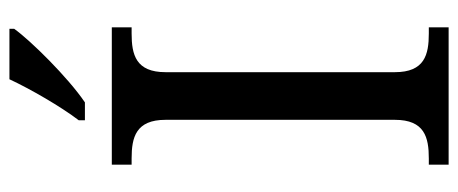

<svg xmlns="http://www.w3.org/2000/svg" viewBox="-302 -669 971 407"><g transform="rotate(-90 183.5 -465.5)"><path d="M132 -784V-771H170C223 -807 301 -886 326 -921V-931H219C198 -886 161 -822 132 -784ZM38 0H329V-42H316C271 -42 234 -51 234 -114V-600C234 -663 271 -672 316 -672H329V-714H38V-672H51C96 -672 133 -663 133 -600V-114C133 -51 96 -42 51 -42H38Z"/></g></svg>

Font: Noto Serif Devanagari
Style: Regular
Weight: 400
Designer: Universal Thirst, Indian Type Foundry and the Monotype Design Team
Foundry: Monotype Imaging Inc.
Version: Version 2.004